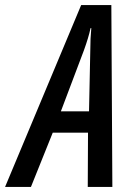

<svg xmlns="http://www.w3.org/2000/svg" viewBox="-84 -737 527 757"><path d="M-64 0 236 -717H355L359 0H262L263 -214H124L38 0ZM156 -298H267L272 -539Q272 -563 273 -584.5Q274 -606 276 -626H273Q269 -607 262.5 -585.5Q256 -564 247 -539Z"/></svg>

Font: Noto Sans ExtraCondensed Medium
Style: Italic
Weight: 500
Width: 2
Italic angle: -12°
Designer: Monotype Design Team
Foundry: Monotype Imaging Inc.
Version: Version 2.013; ttfautohint (v1.8.4.7-5d5b)